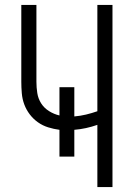

<svg xmlns="http://www.w3.org/2000/svg" viewBox="-20 -755 540 775"><path d="M373 0V-251Q350 -243 327 -238Q304 -233 280 -231V-123H220V-231Q197 -234 174.5 -241Q152 -248 133 -261.5Q114 -275 100 -293.5Q86 -312 78 -333.5Q70 -355 68 -378.5Q66 -402 66 -425V-735H127V-425Q127 -402 130.5 -379.5Q134 -357 146 -338Q158 -319 178 -306.5Q198 -294 220 -289V-403H280V-285Q304 -287 327 -292.5Q350 -298 373 -306V-735H434V0Z"/></svg>

Font: Iosevka Curly Light
Style: Regular
Weight: 300
Monospace: yes
Designer: Belleve Invis
Foundry: Belleve Invis
Version: Version 22.1.2; ttfautohint (v1.8.4)